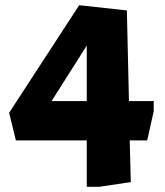

<svg xmlns="http://www.w3.org/2000/svg" viewBox="-20 -574 635 737"><path d="M313 -35H41L15 -141L284 -554L467 -534L475 -186H570V-147L545 -35H478L482 125L361 143H313ZM313 -186V-399L178 -186Z"/></svg>

Font: Suez One
Style: Regular
Weight: 400
Version: Version 1.000